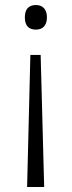

<svg xmlns="http://www.w3.org/2000/svg" viewBox="-20 -561 286 765"><path d="M167 -492C167 -524 150 -541 123 -541C94 -541 79 -524 79 -492C79 -459 94 -443 123 -443C150 -443 167 -459 167 -492ZM101 -342 88 184H156L142 -342Z"/></svg>

Font: Noto Sans Telugu Light
Style: Regular
Weight: 300
Designer: Jelle Bosma - Monotype Design Team
Foundry: Monotype Imaging Inc.
Version: Version 2.005